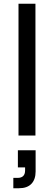

<svg xmlns="http://www.w3.org/2000/svg" viewBox="-20 -720 287 1020"><path d="M78.3 0V-700H168.3V0ZM50.8 280V225H74.2Q93.3 225 103.3 215Q113.3 205 113.3 185.8V169.2H75V78.3H169.2V190.8Q169.2 233.3 146.7 256.7Q124.2 280 80.8 280Z"/></svg>

Font: Funnel Sans
Style: Regular
Weight: 400
Designer: NORD ID, Kristian Moeller
Foundry: Dicotype
Version: Version 1.000